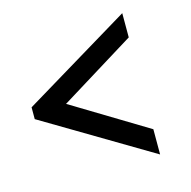

<svg xmlns="http://www.w3.org/2000/svg" viewBox="-86 -619 719 721"><g transform="rotate(-15 273.5 -258.5)"><path d="M29.8 -279.8 450.2 -533.2V-439L158.2 -258.8L450.2 -82V16.1L29.8 -233.9Z"/></g></svg>

Font: Rawline Medium
Style: Italic
Weight: 500
Italic angle: -12°
Designer: Matt McInerney, Pablo Impallari, Rodrigo Fuenzalida
Foundry: Matt McInerney, Pablo Impallari, Rodrigo Fuenzalida
Version: Version 4.020;PS 004.020;hotconv 1.0.88;makeotf.lib2.5.64775